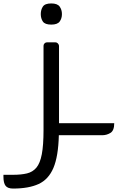

<svg xmlns="http://www.w3.org/2000/svg" viewBox="-63 -786 684 1116"><path d="M190 -520Q190 -528 196 -534Q202 -540 210 -540H259Q267 -540 273 -534Q279 -528 280 -520V-70H601Q601 -27 579 -13.5Q557 0 531 0H279Q276 123 247.5 190Q219 257 161.5 283.5Q104 310 13 310Q-18 310 -30.5 294Q-43 278 -43 241V230H13Q60 230 93.5 222Q127 214 148.5 188.5Q170 163 180 110.5Q190 58 190 -30ZM174 -704Q174 -729 186 -747.5Q198 -766 235 -766Q271 -766 284 -747.5Q297 -729 297 -704Q297 -679 284 -661Q271 -643 235 -643Q198 -643 186 -661Q174 -679 174 -704Z"/></svg>

Font: Warnes
Style: Regular
Weight: 400
Designer: Eduardo Rodriguez Tunni
Foundry: Eduardo Rodriguez Tunni
Version: Version 1.002; ttfautohint (v1.8.4.7-5d5b);gftools[0.9.23]